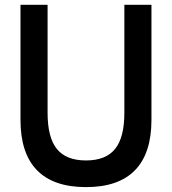

<svg xmlns="http://www.w3.org/2000/svg" viewBox="-20 -770 721 805"><path d="M340.5 14.5Q204.1 14.5 135 -56.4Q65.9 -127.3 65.9 -267.3V-750H179.5V-297.3Q179.5 -193.6 218.4 -145.5Q257.3 -97.3 340.5 -97.3Q423.6 -97.3 462.5 -145.5Q501.4 -193.6 501.4 -297.3V-750H615V-267.3Q615 -127.3 546.1 -56.4Q477.3 14.5 340.5 14.5Z"/></svg>

Font: Spartan MB SemBd
Style: Regular
Weight: 600
Designer: Matt Bailey, Mirko Velimirovic
Foundry: Matt Bailey
Version: Version 1.005